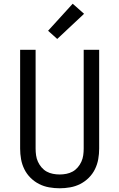

<svg xmlns="http://www.w3.org/2000/svg" viewBox="-20 -1002 640 1030"><path d="M300 8Q272 8 243.5 3Q215 -2 189.5 -15Q164 -28 143.5 -48.5Q123 -69 110.5 -94.5Q98 -120 93 -148Q88 -176 88 -205V-735H171V-205Q171 -187 173.5 -169Q176 -151 183.5 -134.5Q191 -118 203 -104Q215 -90 230.5 -81.5Q246 -73 264 -69.5Q282 -66 300 -66Q318 -66 336 -69.5Q354 -73 369.5 -81.5Q385 -90 397 -104Q409 -118 416.5 -134.5Q424 -151 426.5 -169Q429 -187 429 -205V-735H512V-205Q512 -176 507 -148Q502 -120 489.5 -94.5Q477 -69 456.5 -48.5Q436 -28 410.5 -15Q385 -2 356.5 3Q328 8 300 8ZM287 -793 238 -837 370 -982 431 -928Z"/></svg>

Font: Iosevka Aile
Style: Regular
Weight: 400
Designer: Belleve Invis
Foundry: Belleve Invis
Version: Version 28.0.1; ttfautohint (v1.8.4)